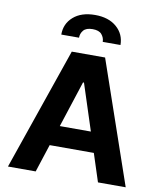

<svg xmlns="http://www.w3.org/2000/svg" viewBox="-101 -1043 950 1124"><g transform="rotate(10 374.0 -481.0)"><path d="M188.6 0H23.8L274.9 -727.3H473L723.7 0H558.9L505 -165.8H242.5ZM281.6 -285.9H466.3L376.8 -561.1H371.1ZM197.1 -815Q196.7 -879.6 244.1 -921Q291.5 -962.4 372.9 -962.4Q453.5 -962.4 501.1 -921Q548.7 -879.6 549 -815H443.5Q443.2 -839.8 427 -859Q410.9 -878.2 372.9 -878.2Q334.2 -878.2 318.2 -858.8Q302.2 -839.5 302.6 -815Z"/></g></svg>

Font: Inter Zeller
Style: Bold
Weight: 700
Designer: Rasmus Andersson; Joe Bland
Foundry: zeller
Version: Version 3.015;git-dec3a8cb1